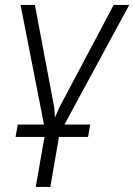

<svg xmlns="http://www.w3.org/2000/svg" viewBox="-20 -548 539 771"><path d="M342.3 -47.9H238.8L499 -528.3H436.5L219.2 -118.2L200.7 -76.2L198.2 -113.8L120.1 -528.3H62.5L156.7 -47.9H51.3L42.5 2H158.7L123.5 202.6H182.1L216.8 2H333.5Z"/></svg>

Font: Roboto Light
Style: Italic
Weight: 300
Italic angle: -12°
Designer: Google
Version: Version 2.137; 2017